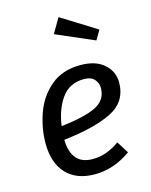

<svg xmlns="http://www.w3.org/2000/svg" viewBox="-121 -879 759 968"><g transform="rotate(-15 258.5 -394.5)"><path d="M148 -196Q151 -65 262 -65Q299 -65 333 -77Q367 -89 403 -114L442 -52Q353 12 253 12Q157 12 104.5 -44.5Q52 -101 52 -202Q52 -281 79.5 -358.5Q107 -436 168 -487.5Q229 -539 323 -539Q403 -539 446.5 -500Q490 -461 490 -405Q490 -304 400 -259Q310 -214 148 -196ZM394 -402Q394 -426 377 -446Q360 -466 322 -466Q246 -466 205 -408Q164 -350 153 -266Q277 -280 335.5 -309Q394 -338 394 -402ZM463 -687 434 -638 235 -724 280 -801Z"/></g></svg>

Font: FiraGO
Style: Italic
Weight: 400
Italic angle: -8°
Designer: bBox Type GmbH
Foundry: bBox Type GmbH
Version: Version 1.001